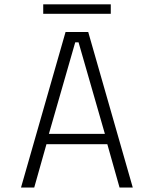

<svg xmlns="http://www.w3.org/2000/svg" viewBox="-20 -844 690 864"><path d="M577.5 0H518L463 -195H189L134 0H74.5L275 -700H377ZM318.5 -653.5 200 -241.5H452L333.5 -653.5ZM174.5 -782V-824.5H478.5V-782Z"/></svg>

Font: Trispace ExtraLight
Style: Regular
Weight: 200
Designer: Tyler Finck
Foundry: Etcetera Type Company
Version: Version 1.210; ttfautohint (v1.8.3)